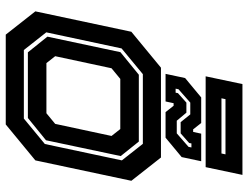

<svg xmlns="http://www.w3.org/2000/svg" viewBox="-118 -746 864 668"><g transform="rotate(90 314.0 -412.0)"><path d="M100.5 0 19.5 -103 90.5 -437 215.5 -540H528L609 -437L538 -103L413 0ZM154 -63H392.5L481 -136L538 -404L480.5 -477H238L148.5 -403L92.5 -141ZM162 -77 107.5 -145 161.5 -399 240 -463H472.5L523 -400L468 -140L390.5 -77ZM199.5 -141.5H374L411 -172L453 -368L429 -398.5H254.5L217.5 -368L175.5 -172ZM237 -556 251.5 -624 319 -680H408L430 -652H439L445 -680H541L526.5 -612L459 -556H370L348 -584H339L333 -556ZM288.5 -591H302.5L304 -599L337 -628.5H372L400 -595H444L491 -636L493 -646H479L477.5 -638L444 -608.5H405L378 -642H337L290.5 -601ZM245.5 -695.5 272.5 -823.5H588.5L561.5 -695.5ZM322 -750.5H514L517 -764.5H325Z"/></g></svg>

Font: Tourney Thin
Style: Italic
Weight: 100
Italic angle: -12°
Designer: Tyler Finck
Foundry: Etcetera Type Co
Version: Version 1.015